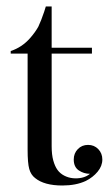

<svg xmlns="http://www.w3.org/2000/svg" viewBox="-20 -562 335 591"><path d="M263 -415V-397H139V-112Q139 -86 144 -68Q149 -50 157 -39Q165 -28 177.5 -21.5Q190 -15 204 -13.5Q218 -12 232 -15Q246 -18 257 -27Q238 -27 222.5 -37.5Q207 -48 207 -71Q207 -90 219.5 -103Q232 -116 251 -116Q270 -116 282.5 -103Q295 -90 295 -71Q295 -51 280.5 -33.5Q266 -16 244 -5Q214 9 172 9Q116 9 88 -14Q75 -24 70 -42Q65 -60 65 -101V-397H13V-405Q47 -416 72 -444Q80 -453 86.5 -462Q93 -471 98 -480Q107 -499 116 -526L121 -542H139V-415Z"/></svg>

Font: Wachinanga
Style: Regular
Weight: 400
Designer: deFharo
Foundry: deFharo
Version: Wachinanga: Version 2.001 2013